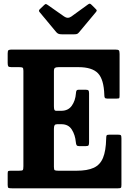

<svg xmlns="http://www.w3.org/2000/svg" viewBox="-20 -1018 712 1038"><path d="M83.5 -655H42Q28 -655 24.8 -659.5Q21.5 -664 21.5 -677.5V-729Q21.5 -743.5 26 -746.8Q30.5 -750 44 -750H602.5Q618.5 -750 622.5 -745.8Q626.5 -741.5 626.5 -726V-504.5Q626.5 -491.5 625 -488.2Q623.5 -485 610 -485H560Q549 -485 546.5 -490Q544 -495 544 -504.5Q541.5 -588.5 509.8 -621.8Q478 -655 404 -655H297Q283 -655 277.2 -651.2Q271.5 -647.5 271.5 -632.5V-444.5Q271.5 -430 274 -424.5Q276.5 -419 284.5 -419H311.5Q348.5 -419 368 -446.2Q387.5 -473.5 390.5 -513Q391 -524 394 -528.5Q397 -533 406 -533H442Q454 -533 457.8 -529.2Q461.5 -525.5 461.5 -513.5V-248.5Q461.5 -236 458.5 -232Q455.5 -228 443 -228H408Q398 -228 394.5 -232.8Q391 -237.5 390 -249.5Q386.5 -288.5 368.2 -317.5Q350 -346.5 312 -346.5H289Q279 -346.5 275.2 -341Q271.5 -335.5 271.5 -321V-116Q271.5 -100.5 276 -97.8Q280.5 -95 296 -95H394Q452.5 -95 487 -111Q521.5 -127 537 -164.8Q552.5 -202.5 554 -267.5Q554 -282 556.5 -286Q559 -290 572.5 -290H617Q630 -290 633.2 -286.8Q636.5 -283.5 636.5 -270V-18.5Q636.5 -5.5 633.5 -2.8Q630.5 0 617.5 0H44Q31 0 26.2 -2Q21.5 -4 21.5 -18V-80Q21.5 -91.5 25 -93.2Q28.5 -95 39.5 -95H82Q99.5 -95 103 -98.5Q106.5 -102 106.5 -119.5V-635Q106.5 -649.5 102.2 -652.2Q98 -655 83.5 -655ZM284 -844.5 195 -951.5Q186 -960.5 196 -969L219 -991Q225.5 -997 228.5 -996.2Q231.5 -995.5 239 -990.5L326.5 -929Q346.5 -915 365.5 -928.5L456.5 -994.5Q463 -999 466.8 -997.8Q470.5 -996.5 476.5 -990.5L496 -971Q502.5 -965 503 -961.8Q503.5 -958.5 498 -952L407 -843Q402 -837 397.2 -834.8Q392.5 -832.5 381 -832.5H315Q302 -832.5 295.5 -835.5Q289 -838.5 284 -844.5Z"/></svg>

Font: Besley* Narrow
Style: Bold
Weight: 700
Width: 4
Designer: Owen Earl
Foundry: indestructible type*
Version: Version 3.000; ttfautohint (v1.8.3)